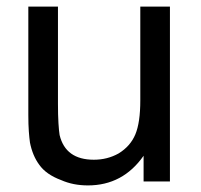

<svg xmlns="http://www.w3.org/2000/svg" viewBox="-20 -551 609 583"><path d="M416 0V-78Q353 12 247 12Q202 12 166 -4Q120 -21 99 -51Q79 -78 71 -118Q69 -132 67.5 -152.5Q66 -173 66 -202V-531H156V-236Q156 -201 157.5 -177Q159 -153 161 -141Q179 -66 265 -66Q306 -66 340 -85Q376 -107 391 -143Q406 -179 406 -246V-531H496V0Z"/></svg>

Font: MongolianScript
Style: Regular
Weight: 400
Designer: Bolorsoft LLC, NUM
Foundry: Bolorsoft LLC
Version: Version 3.2